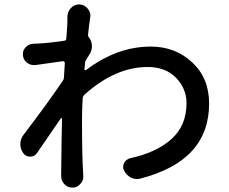

<svg xmlns="http://www.w3.org/2000/svg" viewBox="-20 -815 1040 872"><path d="M379.9 -656.2Q378.9 -651.4 382.8 -646.5Q397.5 -628.9 397.5 -604.5Q397.5 -585 386.7 -568.4Q379.9 -558.6 372.1 -544.9Q367.2 -538.1 366.2 -529.3Q366.2 -525.4 365.2 -515.6Q364.3 -505.9 363.3 -501Q363.3 -498 365.7 -496.6Q368.2 -495.1 371.1 -497.1Q511.7 -603.5 665 -603.5Q775.4 -603.5 852.5 -532.2Q929.7 -460.9 929.7 -344.7Q929.7 -84 617.2 -3.9Q609.4 -2 601.6 -2Q587.9 -2 574.2 -8.8Q553.7 -19.5 543.9 -40Q539.1 -48.8 539.1 -56.6Q539.1 -65.4 543.9 -75.2Q552.7 -91.8 572.3 -96.7Q690.4 -122.1 758.8 -183.6Q827.1 -245.1 827.1 -346.7Q827.1 -412.1 779.8 -461.4Q732.4 -510.7 650.4 -510.7Q503.9 -510.7 363.3 -384.8Q356.4 -377.9 355.5 -368.2Q352.5 -319.3 352.5 -276.4Q352.5 -103.5 357.4 -31.2L358.4 -12.7Q358.4 6.8 344.7 20.5Q331.1 37.1 308.6 37.1Q287.1 37.1 272.5 21.5Q257.8 5.9 257.8 -14.6V-29.3Q259.8 -210 261.7 -276.4Q261.7 -278.3 259.8 -278.8Q257.8 -279.3 256.8 -278.3Q190.4 -180.7 147.5 -119.1Q136.7 -103.5 117.2 -103.5Q97.7 -103.5 85.9 -119.1Q72.3 -137.7 72.3 -160.2Q72.3 -184.6 87.9 -204.1Q200.2 -351.6 264.6 -447.3Q270.5 -455.1 270.5 -464.8Q271.5 -475.6 272.5 -496.6Q273.4 -517.6 274.4 -528.3Q274.4 -532.2 272 -534.7Q269.5 -537.1 265.6 -537.1Q225.6 -531.2 140.6 -519.5Q136.7 -519.5 132.8 -519.5Q116.2 -519.5 102.5 -530.3Q85.9 -543 84 -564.5Q84 -567.4 84 -569.3Q84 -586.9 95.7 -599.6Q110.4 -615.2 130.9 -616.2Q140.6 -616.2 153.3 -617.2Q207 -620.1 271.5 -629.9Q281.2 -630.9 281.2 -640.6Q286.1 -703.1 286.1 -716.8Q286.1 -720.7 286.1 -727.5Q286.1 -734.4 286.1 -737.3Q286.1 -761.7 301.8 -778.3Q317.4 -794.9 338.9 -794.9Q339.8 -794.9 340.8 -794.9Q363.3 -793.9 377.9 -776.4Q390.6 -761.7 390.6 -743.2Q390.6 -739.3 389.6 -735.4Q383.8 -698.2 379.9 -656.2Z"/></svg>

Font: Gen Jyuu GothicX Medium
Style: Regular
Weight: 500
Designer: Ryoko NISHIZUKA (kana &amp; ideographs); Paul D. Hunt (Latin, Greek &amp; Cyrillic); Wenlong ZHANG (bopomofo); Sandoll C
Version: Version 1.058.20140828